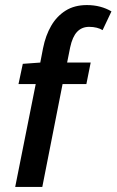

<svg xmlns="http://www.w3.org/2000/svg" viewBox="-20 -738 460 758"><path d="M40 0 121 -406H53L70 -486L139 -491L150 -548Q160 -598 182 -636Q204 -674 239 -696Q274 -718 323 -718Q351 -718 375.5 -711.5Q400 -705 420 -693L385 -619Q376 -625 362 -628.5Q348 -632 332 -632Q303 -632 284.5 -612.5Q266 -593 257 -551L245 -491H338L321 -406H227L147 0Z"/></svg>

Font: Source Sans 3 SemiBold
Style: Italic
Weight: 600
Italic angle: -11°
Designer: Paul D. Hunt
Foundry: Adobe
Version: Version 3.046;hotconv 1.0.118;makeotfexe 2.5.65603